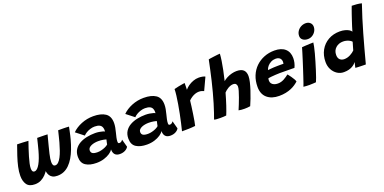

<svg xmlns="http://www.w3.org/2000/svg" viewBox="-12 -1514 4635 2316"><g transform="rotate(-20 2306.0 -356.5)"><path d="M162 -3.5Q88 -3.5 58 -47Q28 -90.5 28 -159Q28 -211.5 41.5 -272.8Q55 -334 76.8 -399.5Q98.5 -465 122 -530Q154 -530 193.5 -528Q233 -526 265 -523.5Q250 -481.5 234.8 -435Q219.5 -388.5 206.2 -343.8Q193 -299 185 -261.8Q177 -224.5 177 -200Q177 -177 184.5 -164.2Q192 -151.5 209 -151.5Q227.5 -151.5 245.2 -168.2Q263 -185 279.5 -214.8Q296 -244.5 310.8 -284.2Q325.5 -324 338 -369.5Q347 -403.5 357.2 -443.5Q367.5 -483.5 376 -520.5Q390.5 -520.5 415.8 -520.2Q441 -520 466.8 -519.5Q492.5 -519 508.5 -518Q487 -436.5 473 -381.5Q459 -326.5 450.5 -290.5Q442 -254.5 438.8 -231Q435.5 -207.5 435.5 -189Q435.5 -162.5 443.5 -148.5Q451.5 -134.5 470 -134.5Q491 -134.5 510.2 -153Q529.5 -171.5 547 -204.8Q564.5 -238 580 -282.2Q595.5 -326.5 609.5 -377.5Q618 -409 627.2 -446.5Q636.5 -484 645.5 -520.5Q660 -520.5 677 -520.5Q694 -520.5 711.5 -520.5Q727.5 -520.5 749.5 -519.5Q771.5 -518.5 783.5 -517.5Q779.5 -497 773.5 -468.2Q767.5 -439.5 761 -411.2Q754.5 -383 749 -363.5Q732 -301 711 -246.5Q690 -192 664 -148.2Q638 -104.5 606.2 -72.8Q574.5 -41 536.2 -24.2Q498 -7.5 452 -7.5Q416 -7.5 392.5 -19Q369 -30.5 355.2 -52.2Q341.5 -74 336 -104Q330.5 -134 330.5 -171L365 -171.5Q359.5 -151 343.8 -122.5Q328 -94 302.2 -66.8Q276.5 -39.5 241.5 -21.5Q206.5 -3.5 162 -3.5Z M948 8.5Q862.5 8.5 810.8 -24.8Q759 -58 759 -135.5Q759 -191 783.8 -229.5Q808.5 -268 850.2 -291.5Q892 -315 944.2 -325.8Q996.5 -336.5 1051 -336.5Q1077 -336.5 1102.2 -332.5Q1127.5 -328.5 1146.5 -323Q1165.5 -317.5 1172 -312.5Q1173 -321 1172.2 -336Q1171.5 -351 1167.5 -362Q1160.5 -387.5 1136.8 -400Q1113 -412.5 1073 -412.5Q1045 -412.5 1016.2 -403.5Q987.5 -394.5 964 -380.2Q940.5 -366 926.5 -350L826 -428.5Q872.5 -476 945.8 -505.8Q1019 -535.5 1099.5 -535.5Q1197.5 -535.5 1253.5 -498.2Q1309.5 -461 1309.5 -372.5Q1309.5 -346.5 1304 -316Q1298.5 -285.5 1290.5 -256Q1282.5 -226 1276.2 -197.2Q1270 -168.5 1270 -146Q1270 -132 1274.8 -127.5Q1279.5 -123 1289 -123Q1302 -123 1312.5 -130.2Q1323 -137.5 1331 -150.5L1358.5 -50Q1346.5 -27 1317.5 -11.5Q1288.5 4 1249.5 4Q1208 4 1186.8 -18.5Q1165.5 -41 1165.5 -85.5Q1153 -62.5 1121.5 -41Q1090 -19.5 1045.5 -5.5Q1001 8.5 948 8.5ZM1004 -109Q1027.5 -109 1054.2 -115.8Q1081 -122.5 1104.2 -133.2Q1127.5 -144 1141.5 -157Q1144.5 -172.5 1148 -189Q1151.5 -205.5 1155 -217Q1145 -221.5 1116 -226.8Q1087 -232 1053 -232Q1030.5 -232 1007.2 -228Q984 -224 964 -215.2Q944 -206.5 932 -193.2Q920 -180 920 -161.5Q920 -134 939.8 -121.5Q959.5 -109 1004 -109Z M1595.5 8.5Q1510 8.5 1458.2 -24.8Q1406.5 -58 1406.5 -135.5Q1406.5 -191 1431.2 -229.5Q1456 -268 1497.8 -291.5Q1539.5 -315 1591.8 -325.8Q1644 -336.5 1698.5 -336.5Q1724.5 -336.5 1749.8 -332.5Q1775 -328.5 1794 -323Q1813 -317.5 1819.5 -312.5Q1820.5 -321 1819.8 -336Q1819 -351 1815 -362Q1808 -387.5 1784.2 -400Q1760.5 -412.5 1720.5 -412.5Q1692.5 -412.5 1663.8 -403.5Q1635 -394.5 1611.5 -380.2Q1588 -366 1574 -350L1473.5 -428.5Q1520 -476 1593.2 -505.8Q1666.5 -535.5 1747 -535.5Q1845 -535.5 1901 -498.2Q1957 -461 1957 -372.5Q1957 -346.5 1951.5 -316Q1946 -285.5 1938 -256Q1930 -226 1923.8 -197.2Q1917.5 -168.5 1917.5 -146Q1917.5 -132 1922.2 -127.5Q1927 -123 1936.5 -123Q1949.5 -123 1960 -130.2Q1970.5 -137.5 1978.5 -150.5L2006 -50Q1994 -27 1965 -11.5Q1936 4 1897 4Q1855.5 4 1834.2 -18.5Q1813 -41 1813 -85.5Q1800.5 -62.5 1769 -41Q1737.5 -19.5 1693 -5.5Q1648.5 8.5 1595.5 8.5ZM1651.5 -109Q1675 -109 1701.8 -115.8Q1728.5 -122.5 1751.8 -133.2Q1775 -144 1789 -157Q1792 -172.5 1795.5 -189Q1799 -205.5 1802.5 -217Q1792.5 -221.5 1763.5 -226.8Q1734.5 -232 1700.5 -232Q1678 -232 1654.8 -228Q1631.5 -224 1611.5 -215.2Q1591.5 -206.5 1579.5 -193.2Q1567.5 -180 1567.5 -161.5Q1567.5 -134 1587.2 -121.5Q1607 -109 1651.5 -109Z M2272 -448Q2289.5 -470.5 2318.5 -491Q2347.5 -511.5 2382.8 -524.5Q2418 -537.5 2455 -537.5Q2478.5 -537.5 2503 -532.8Q2527.5 -528 2536 -521L2462 -362Q2452.5 -366.5 2436.5 -372Q2420.5 -377.5 2398 -377.5Q2375 -377.5 2351.2 -369.5Q2327.5 -361.5 2305.2 -347Q2283 -332.5 2264 -313.5Q2261 -284 2255 -239.5Q2249 -195 2242 -147.5Q2235 -100 2228 -61.2Q2221 -22.5 2216 -4.5Q2180 0 2133.5 1.5Q2087 3 2045 2.5Q2055.5 -40.5 2068 -94.2Q2080.5 -148 2092 -206Q2103.5 -264 2113 -320.2Q2122.5 -376.5 2128.5 -425Q2134.5 -473.5 2135 -507.5Q2160.5 -514.5 2190.2 -520.5Q2220 -526.5 2243.5 -530.2Q2267 -534 2274 -534.5Q2274 -517 2273.5 -489.8Q2273 -462.5 2272 -448Z M2611.5 5.5Q2599.5 7.5 2578.8 8.5Q2558 9.5 2535.5 9.5Q2509.5 9.5 2487.5 7.8Q2465.5 6 2456.5 2Q2468 -28 2484.2 -76.2Q2500.5 -124.5 2518.8 -184.5Q2537 -244.5 2554.5 -310.5Q2573 -378 2589.2 -448Q2605.5 -518 2619.8 -583.2Q2634 -648.5 2645 -702.5Q2649 -704 2668.5 -707Q2688 -710 2713.2 -713.2Q2738.5 -716.5 2761.2 -719Q2784 -721.5 2794.5 -721.5Q2792.5 -684 2784.8 -632.5Q2777 -581 2764.5 -519.5Q2752 -458 2735.5 -390.5Q2756.5 -409 2785.5 -424Q2814.5 -439 2847.2 -447.5Q2880 -456 2910.5 -456Q2971 -456 2999 -429Q3027 -402 3027 -349.5Q3027 -319.5 3016.8 -275.2Q3006.5 -231 2990.2 -181.2Q2974 -131.5 2955.8 -84.2Q2937.5 -37 2921.5 -1Q2903.5 2 2884.5 3.5Q2865.5 5 2846.5 5Q2805 5 2772.5 -2Q2783.5 -27.5 2799 -66Q2814.5 -104.5 2829.5 -145.8Q2844.5 -187 2854.5 -221.5Q2864.5 -256 2864.5 -274.5Q2864.5 -295 2853.5 -308Q2842.5 -321 2820 -321Q2802 -321 2784.2 -315Q2766.5 -309 2750.5 -299.5Q2734.5 -290 2721.2 -279Q2708 -268 2698.5 -257.5Q2687.5 -219 2676 -180.2Q2664.5 -141.5 2652.5 -106Q2640.5 -70.5 2630 -41.8Q2619.5 -13 2611.5 5.5Z M3548.5 -90.5Q3530 -73.5 3505.5 -56.8Q3481 -40 3449.8 -26.8Q3418.5 -13.5 3379.5 -5.5Q3340.5 2.5 3294 2.5Q3198.5 2.5 3141.2 -46.5Q3084 -95.5 3084 -188.5Q3084 -267 3110 -330.2Q3136 -393.5 3182.5 -438.5Q3229 -483.5 3290.8 -508Q3352.5 -532.5 3424 -532.5Q3512.5 -532.5 3560.5 -489.5Q3608.5 -446.5 3608.5 -369.5Q3608.5 -340 3601.5 -309.5Q3594.5 -279 3581 -252.5Q3574.5 -253 3549.8 -253.2Q3525 -253.5 3493.8 -253.8Q3462.5 -254 3434.5 -254.2Q3406.5 -254.5 3393 -254.5Q3365 -254 3336 -252.2Q3307 -250.5 3282.8 -248Q3258.5 -245.5 3243.5 -243Q3239 -231 3239 -212.5Q3239 -191 3250.8 -175.5Q3262.5 -160 3283 -151.8Q3303.5 -143.5 3329.5 -143.5Q3352.5 -143.5 3372.8 -149.2Q3393 -155 3410.8 -164.5Q3428.5 -174 3444.2 -185.2Q3460 -196.5 3474.5 -207.5Q3477 -205 3487 -192.2Q3497 -179.5 3509.8 -161.5Q3522.5 -143.5 3533.5 -124.5Q3544.5 -105.5 3548.5 -90.5ZM3272.5 -336.5Q3284.5 -338 3303.5 -340Q3322.5 -342 3347.2 -343.5Q3372 -345 3400 -345Q3416.5 -345.5 3431.8 -345.2Q3447 -345 3458.5 -345Q3470 -345 3473.5 -344.5Q3475 -351 3475.8 -358.5Q3476.5 -366 3476.5 -373Q3476 -389.5 3468.2 -403.5Q3460.5 -417.5 3444.8 -426Q3429 -434.5 3405 -434.5Q3373 -434.5 3345 -420.5Q3317 -406.5 3298 -384Q3279 -361.5 3272.5 -336.5Z M3765.5 -1Q3756.5 -0.5 3732.2 1.2Q3708 3 3682 3Q3662.5 3 3643.2 1.8Q3624 0.5 3605 -1.5Q3610 -12.5 3620.5 -42.8Q3631 -73 3645 -115.5Q3659 -158 3674.8 -206.2Q3690.5 -254.5 3705.5 -302Q3720.5 -349.5 3732.8 -389.8Q3745 -430 3752.5 -455.5Q3770 -457.5 3798 -459Q3826 -460.5 3854 -461.8Q3882 -463 3900 -463Q3898.5 -447 3891 -410.8Q3883.5 -374.5 3872 -332Q3859.5 -286.5 3844.5 -235.5Q3829.5 -184.5 3814.2 -136.8Q3799 -89 3786.2 -52.8Q3773.5 -16.5 3765.5 -1ZM3853 -523.5Q3815.5 -523.5 3790.5 -542.5Q3765.5 -561.5 3765.5 -593.5Q3765.5 -627.5 3783 -654.5Q3800.5 -681.5 3829.2 -697.2Q3858 -713 3891.5 -713Q3926 -713 3948 -692.5Q3970 -672 3970 -640.5Q3970 -609.5 3954 -582.8Q3938 -556 3911.5 -539.8Q3885 -523.5 3853 -523.5Z M4271.5 -1.5Q4273 -8.5 4275.8 -21.5Q4278.5 -34.5 4282 -48.2Q4285.5 -62 4288 -70.5Q4281 -62 4268.8 -50.2Q4256.5 -38.5 4237.8 -27Q4219 -15.5 4191.2 -7.8Q4163.5 0 4126 0Q4079 0 4040.8 -25.2Q4002.5 -50.5 3980 -93.5Q3957.5 -136.5 3957.5 -190Q3957.5 -275 3994 -340.2Q4030.5 -405.5 4095.2 -442.5Q4160 -479.5 4243.5 -479.5Q4281 -479.5 4311.5 -471Q4342 -462.5 4361.8 -449.8Q4381.5 -437 4387.5 -424Q4395 -451.5 4406 -486Q4417 -520.5 4429 -556.5Q4441 -592.5 4452.2 -625.5Q4463.5 -658.5 4472.8 -683.8Q4482 -709 4486.5 -720.5Q4515.5 -720.5 4551 -717Q4586.5 -713.5 4612 -706.5Q4553 -534 4503.8 -360.5Q4454.5 -187 4404.5 3Q4392.5 3 4366.8 2.5Q4341 2 4314 1Q4287 0 4271.5 -1.5ZM4184 -146Q4205 -146 4224.8 -151.5Q4244.5 -157 4262.2 -166.2Q4280 -175.5 4294.5 -186.2Q4309 -197 4319.5 -207.5Q4322.5 -217.5 4326.5 -231.8Q4330.5 -246 4334.8 -260.5Q4339 -275 4342.8 -288Q4346.5 -301 4349 -309Q4341 -319.5 4324.2 -329.2Q4307.5 -339 4285.8 -345.2Q4264 -351.5 4240 -351.5Q4183.5 -351.5 4145.2 -317.2Q4107 -283 4107 -226Q4107 -186 4128.5 -166Q4150 -146 4184 -146Z"/></g></svg>

Font: Grandstander Thin
Style: Bold Italic
Weight: 700
Italic angle: -15°
Version: Version 1.200